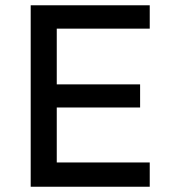

<svg xmlns="http://www.w3.org/2000/svg" viewBox="-20 -710 646 730"><path d="M96.7 0V-689.9H549.3V-601.1H195.8V-389.2H512.7V-301.3H195.8V-92.3H549.3V0Z"/></svg>

Font: Acari Sans Medium
Style: Regular
Weight: 500
Designer: Alfredo Marco Pradil and Stefan Peev
Foundry: Hanken Design Co.
Version: Version 1.045